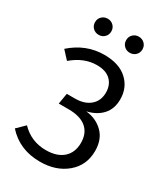

<svg xmlns="http://www.w3.org/2000/svg" viewBox="-217 -985 956 1095"><g transform="rotate(30 260.5 -438.0)"><path d="M246 -700Q344 -700 397.5 -651Q451 -602 451 -525Q451 -462 415 -422.5Q379 -383 317 -369Q385 -362 429.5 -318Q474 -274 474 -198Q474 -104 405.5 -46Q337 12 231 12Q96 12 13 -81L64 -131Q130 -62 227 -62Q300 -62 340.5 -98Q381 -134 381 -198Q381 -261 341 -295Q301 -329 224 -329H159L171 -400H225Q287 -400 324 -431.5Q361 -463 361 -518Q361 -567 330 -597.5Q299 -628 239 -628Q154 -628 78 -563L30 -615Q126 -700 246 -700ZM364 -888Q387 -888 402.5 -873Q418 -858 418 -835Q418 -812 402.5 -797Q387 -782 364 -782Q342 -782 326.5 -797Q311 -812 311 -835Q311 -858 326.5 -873Q342 -888 364 -888ZM160 -888Q182 -888 197.5 -873Q213 -858 213 -835Q213 -812 197.5 -797Q182 -782 160 -782Q137 -782 121.5 -797Q106 -812 106 -835Q106 -858 121.5 -873Q137 -888 160 -888Z"/></g></svg>

Font: FiraSans
Style: Regular
Weight: 350
Designer: Carrois Corporate & Edenspiekermann AG
Foundry: Carrois Corporate GbR & Edenspiekermann AG
Version: Version 3.106;PS 003.106;hotconv 1.0.70;makeotf.lib2.5.58329